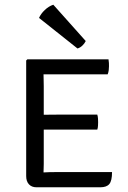

<svg xmlns="http://www.w3.org/2000/svg" viewBox="-20 -794 542 814"><path d="M455 -64.5Q455 -27.5 443.5 -13.8Q432 0 405.5 0H134.5Q114.5 0 102.8 -12.5Q91 -25 91 -47.5V-537.5L96 -542.5H440Q441.5 -534.5 441.8 -526.8Q442 -519 442 -512.5Q442 -506 441 -496.8Q440 -487.5 436.5 -479H219Q208.5 -479 194 -479Q179.5 -479 164.5 -479Q164.5 -470 165 -456.8Q165.5 -443.5 165.5 -428.5V-307.5Q180.5 -307.5 194.8 -307.8Q209 -308 219 -308H392.5Q395 -300 395.5 -291Q396 -282 396 -276Q396 -269.5 395.5 -260.8Q395 -252 392.5 -244.5H219Q209 -244.5 194.8 -244.5Q180.5 -244.5 165.5 -244.5V-99Q165.5 -89.5 165 -78.8Q164.5 -68 164.5 -63Q187.5 -64.5 220.5 -64.5ZM206 -774 343.5 -620Q338.5 -609.5 329 -600.5Q319.5 -591.5 308.5 -588.5L145.5 -718Q153 -735.5 169.8 -751.5Q186.5 -767.5 206 -774Z"/></svg>

Font: Signika SC Light
Style: Regular
Weight: 300
Designer: Anna Giedryś
Foundry: Anna Giedryś
Version: Version 2.000; ttfautohint (v1.8.3) -l 8 -r 50 -G 200 -x 9 -